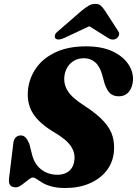

<svg xmlns="http://www.w3.org/2000/svg" viewBox="-20 -953 703 986"><path d="M315.5 12.5Q273.5 12.5 244.8 4.5Q216 -3.5 197.8 -14.5Q179.5 -25.5 168.2 -33.5Q157 -41.5 149.5 -41.5Q141.5 -41.5 131 -34Q120.5 -26.5 108.5 -16.5Q96.5 -6.5 84.5 1.2Q72.5 9 60.5 9Q42 9 33.2 -1Q24.5 -11 26 -32.5L47.5 -210.5Q49 -233.5 59.2 -245.5Q69.5 -257.5 86 -257.5Q101.5 -257.5 111.2 -247Q121 -236.5 130.5 -215L146.5 -152Q160.5 -105 195.2 -80.2Q230 -55.5 274 -55.5Q299 -55.5 317.2 -63.8Q335.5 -72 346.8 -87.8Q358 -103.5 361 -124.5Q368.5 -163.5 345.8 -199.8Q323 -236 257 -274.5Q180 -320.5 148.2 -372.2Q116.5 -424 124 -494.5Q131 -554.5 166.5 -604.8Q202 -655 266.2 -685Q330.5 -715 422.5 -715Q502.5 -715 556.8 -689.8Q611 -664.5 638 -624.8Q665 -585 663 -541.5Q661 -506 642.2 -482.2Q623.5 -458.5 589.5 -458.5Q563 -458.5 546 -473.2Q529 -488 517 -524.5L505 -568Q493 -612 468.8 -633Q444.5 -654 411.5 -654Q383 -654 361.8 -642Q340.5 -630 327.5 -609.8Q314.5 -589.5 311 -563.5Q305.5 -522 327.5 -486.5Q349.5 -451 410.5 -412Q477 -369 512 -330.8Q547 -292.5 558.2 -253.2Q569.5 -214 564.5 -169Q558.5 -116 526 -75Q493.5 -34 439.2 -10.8Q385 12.5 315.5 12.5ZM488 -841.5H401.5L534.5 -758.5Q558.5 -742.5 579.5 -756Q587 -761.5 590.8 -771.8Q594.5 -782 587 -793L517.5 -900.5Q507 -915.5 497.5 -924.2Q488 -933 469.5 -933Q451 -933 436 -924.2Q421 -915.5 402 -900.5L278.5 -793Q264 -782 262 -771.8Q260 -761.5 264.5 -756Q271 -749.5 282.8 -750.2Q294.5 -751 311 -758.5Z"/></svg>

Font: Fraunces ExtraBold
Style: Italic
Weight: 800
Italic angle: -16°
Version: Version 1.000;[b76b70a41]